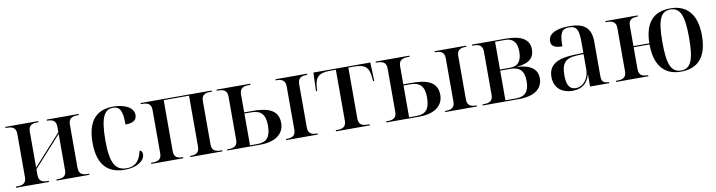

<svg xmlns="http://www.w3.org/2000/svg" viewBox="-25 -1101 6210 1665"><g transform="rotate(-10 3080.5 -268.5)"><path d="M21 0H311V-10H301C261 -10 223 -18 223 -76V-127L466 -396V-76C466 -18 428 -10 388 -10H378V0H667V-10H655C615 -10 576 -18 576 -76V-460C576 -518 615 -526 655 -526H667V-536H385V-526H388C428 -526 466 -517 466 -459V-411L223 -142V-460C223 -518 261 -526 301 -526H311V-536H21V-526H34C74 -526 113 -517 113 -459V-76C113 -18 74 -10 34 -10H21Z M977 10C1098 10 1156 -46 1156 -95C1156 -115 1147 -128 1132 -132C1111 -32 1063 0 996 0C895 0 855 -73 855 -268C855 -480 897 -537 968 -537C1034 -537 1051 -489 1051 -375C1121 -375 1151 -399 1151 -442C1151 -512 1066 -547 972 -547C840 -547 742 -478 742 -269C742 -65 837 10 977 10Z M1212 0H1494V-10H1492C1452 -10 1414 -18 1414 -76V-526H1637V-76C1637 -18 1599 -10 1559 -10H1556V0H1838V-10H1826C1786 -10 1747 -18 1747 -76V-461C1747 -518 1786 -526 1826 -526H1838V-536H1212V-526H1225C1265 -526 1304 -517 1304 -460V-76C1304 -18 1265 -10 1225 -10H1212Z M1881 0H2171C2315 0 2383 -66 2383 -154C2383 -278 2276 -300 2153 -300H2083V-460C2083 -516 2121 -526 2165 -526H2178V-536H1881V-526H1894C1939 -526 1973 -514 1973 -459V-76C1973 -22 1939 -10 1894 -10H1881ZM2400 0H2678V-10H2674C2634 -10 2595 -18 2595 -76V-460C2595 -518 2634 -526 2674 -526H2678V-536H2400V-526H2406C2446 -526 2485 -517 2485 -459V-76C2485 -18 2446 -10 2406 -10H2400ZM2148 -10H2083V-290H2142C2230 -290 2266 -249 2266 -152C2266 -52 2231 -10 2148 -10Z M2838 0H3137V-10H3118C3076 -10 3040 -20 3040 -77V-526H3089C3187 -526 3221 -496 3228 -403L3231 -373H3241L3235 -536H2734L2728 -373H2738L2740 -403C2747 -496 2781 -526 2881 -526H2930V-77C2930 -20 2893 -10 2851 -10H2838Z M3282 0H3572C3716 0 3784 -66 3784 -154C3784 -278 3677 -300 3554 -300H3484V-460C3484 -516 3522 -526 3566 -526H3579V-536H3282V-526H3295C3340 -526 3374 -514 3374 -459V-76C3374 -22 3340 -10 3295 -10H3282ZM3801 0H4079V-10H4075C4035 -10 3996 -18 3996 -76V-460C3996 -518 4035 -526 4075 -526H4079V-536H3801V-526H3807C3847 -526 3886 -517 3886 -459V-76C3886 -18 3847 -10 3807 -10H3801ZM3549 -10H3484V-290H3543C3631 -290 3667 -249 3667 -152C3667 -52 3632 -10 3549 -10Z M4130 0H4450C4592 0 4659 -59 4659 -147C4659 -224 4605 -270 4485 -278V-280C4587 -288 4635 -329 4635 -405C4635 -490 4570 -536 4428 -536H4130V-526H4143C4183 -526 4222 -517 4222 -460V-76C4222 -18 4183 -10 4143 -10H4130ZM4421 -281H4332V-526H4421C4496 -526 4524 -480 4524 -405C4524 -328 4495 -281 4421 -281ZM4425 -10H4332V-271H4420C4500 -271 4542 -237 4542 -142C4542 -53 4508 -10 4425 -10Z M4923 10C4994 10 5051 -22 5074 -104H5076V0H5244V-10H5241C5196 -10 5179 -26 5179 -76V-375C5179 -501 5116 -547 4989 -547C4886 -547 4802 -519 4802 -447C4802 -402 4835 -385 4900 -385C4900 -493 4915 -537 4985 -537C5057 -537 5069 -492 5069 -387V-298L4987 -295C4834 -290 4760 -243 4760 -140C4760 -47 4822 10 4923 10ZM4952 -8C4899 -8 4873 -48 4873 -133C4873 -239 4907 -280 5010 -285L5069 -287V-151C5069 -75 5021 -8 4952 -8Z M5876 10C6027 10 6108 -81 6108 -269C6108 -457 6021 -547 5879 -547C5729 -547 5650 -461 5647 -280H5507V-460C5507 -518 5546 -526 5585 -526H5589V-536H5305V-526H5318C5358 -526 5397 -517 5397 -459V-76C5397 -18 5358 -10 5318 -10H5305V0H5589V-10H5585C5546 -10 5507 -18 5507 -76V-270H5647C5647 -88 5727 10 5876 10ZM5878 0C5792 0 5760 -72 5760 -269C5760 -465 5791 -537 5877 -537C5962 -537 5995 -465 5995 -269C5995 -72 5963 0 5878 0Z"/></g></svg>

Font: Noto Serif Display Medium
Style: Regular
Weight: 500
Designer: Monotype Design Team
Foundry: Monotype Imaging Inc.
Version: Version 2.009